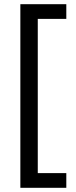

<svg xmlns="http://www.w3.org/2000/svg" viewBox="-20 -736 363 915"><path d="M296 159H77V-716H296V-646H160V89H296Z"/></svg>

Font: Noto Sans Myanmar SemiCondensed
Style: Regular
Weight: 400
Width: 4
Designer: Monotype Design Team
Foundry: Monotype Imaging Inc.
Version: Version 2.107; ttfautohint (v1.8.4.7-5d5b)